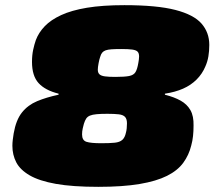

<svg xmlns="http://www.w3.org/2000/svg" viewBox="-20 -716 831 744"><path d="M361 8Q261 8 196.5 -3.5Q132 -15 95 -36.5Q58 -58 43 -87Q28 -116 28 -151Q28 -162 29.5 -174.5Q31 -187 33 -199Q42 -251 65 -280Q88 -309 124 -324Q160 -339 207 -349V-353Q155 -366 129.5 -394Q104 -422 104 -476Q104 -502 108.5 -523Q113 -544 119 -561Q130 -590 153.5 -614.5Q177 -639 217 -657.5Q257 -676 317 -686Q377 -696 462 -696Q588 -696 659.5 -677.5Q731 -659 761 -624.5Q791 -590 791 -542Q791 -518 787.5 -497.5Q784 -477 776 -459Q764 -430 742 -408Q720 -386 689.5 -372.5Q659 -359 619 -353V-349Q655 -340 680 -326Q705 -312 718 -289Q731 -266 730 -229Q730 -208 728 -189Q726 -170 721 -152Q712 -115 690 -85Q668 -55 627 -34.5Q586 -14 521 -3Q456 8 361 8ZM372 -161Q405 -161 424.5 -163Q444 -165 454 -174Q464 -183 468 -202Q470 -209 471 -218.5Q472 -228 472 -238Q472 -255 464.5 -263Q457 -271 440.5 -273Q424 -275 396 -275Q371 -275 354.5 -273.5Q338 -272 328.5 -268Q319 -264 314 -256.5Q309 -249 305 -236Q303 -229 300.5 -218Q298 -207 298 -195Q298 -172 315 -166.5Q332 -161 372 -161ZM427 -418Q463 -418 480.5 -421.5Q498 -425 505 -436.5Q512 -448 516 -472Q517 -478 518 -484.5Q519 -491 519 -497Q519 -510 513 -516Q507 -522 492 -524Q477 -526 451 -526Q427 -526 412.5 -525Q398 -524 389.5 -521Q381 -518 376 -512Q371 -506 368 -495Q365 -487 362 -471Q359 -455 359 -446Q359 -434 365.5 -428Q372 -422 387 -420Q402 -418 427 -418Z"/></svg>

Font: Saira Expanded Black
Style: Italic
Weight: 900
Width: 7
Italic angle: -12°
Designer: Hector Gatti with collaboration of the Omnibus-Type team
Foundry: Omnibus-Type
Version: Version 1.101